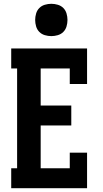

<svg xmlns="http://www.w3.org/2000/svg" viewBox="-20 -990 540 1010"><path d="M39 0V-105H70V-630H39V-735H438V-548H347V-630H194V-435H355V-330H194V-105H347V-187H438V0ZM250 -800Q233 -800 216 -805Q199 -810 187 -822Q175 -834 170 -851Q165 -868 165 -885Q165 -902 170 -919Q175 -936 187 -948Q199 -960 216 -965Q233 -970 250 -970Q267 -970 284 -965Q301 -960 313 -948Q325 -936 330 -919Q335 -902 335 -885Q335 -868 330 -851Q325 -834 313 -822Q301 -810 284 -805Q267 -800 250 -800Z"/></svg>

Font: Iosevka Slab Extrabold
Style: Regular
Weight: 800
Monospace: yes
Designer: Belleve Invis
Foundry: Belleve Invis
Version: Version 11.1.1; ttfautohint (v1.8.3)